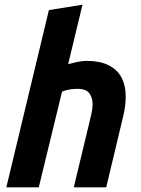

<svg xmlns="http://www.w3.org/2000/svg" viewBox="-20 -797 600 817"><path d="M7 0 188 -754 331 -777 270 -524Q289 -529 309.5 -533.5Q330 -538 349 -538Q404 -538 441 -520Q478 -502 496.5 -468Q515 -434 515 -385Q515 -366 512 -343.5Q509 -321 503 -297L432 0H294L361 -279Q365 -296 369.5 -315.5Q374 -335 374 -354Q374 -380 360.5 -399.5Q347 -419 309 -419Q295 -419 277.5 -416.5Q260 -414 244 -407L145 0Z"/></svg>

Font: Ubuntu Sans Mono
Style: Italic
Weight: 400
Italic angle: -13.5°
Monospace: yes
Designer: Dalton Maag Ltd
Foundry: Dalton Maag Ltd
Version: Version 1.006